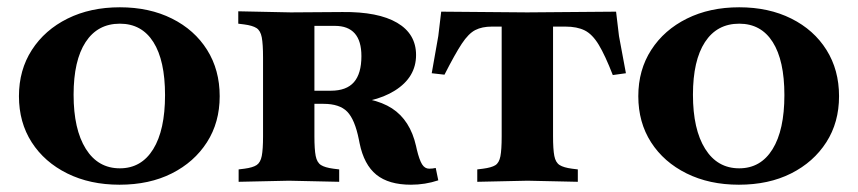

<svg xmlns="http://www.w3.org/2000/svg" viewBox="-20 -496 2355 527"><path d="M308 11Q227 11 164.5 -20Q102 -51 67 -105.5Q32 -160 32 -232Q32 -304 67.5 -359Q103 -414 165.5 -445Q228 -476 309 -476Q390 -476 452 -445Q514 -414 548.5 -359Q583 -304 583 -232Q583 -160 548 -105.5Q513 -51 451.5 -20Q390 11 308 11ZM309 -34Q368 -34 400.5 -86.5Q433 -139 433 -235Q433 -330 401 -380.5Q369 -431 309 -431Q248 -431 215 -380.5Q182 -330 182 -236Q182 -141 215.5 -87.5Q249 -34 309 -34Z M1108 11Q1047 11 1013 -16.5Q979 -44 967 -103L965 -113Q954 -168 933 -189.5Q912 -211 868 -211H795V-247H888Q931 -247 951.5 -270.5Q972 -294 972 -342Q972 -425 899 -425H843V-122Q843 -86 846.5 -68Q850 -50 861 -43Q872 -36 895 -33L911 -31V3L773 0L635 3V-31L651 -33Q674 -36 684.5 -43Q695 -50 698.5 -68Q702 -86 702 -122V-338Q702 -375 698.5 -393.5Q695 -412 684 -419Q673 -426 650 -429L634 -431V-465L778 -462L920 -463Q1018 -464 1070 -433.5Q1122 -403 1122 -345Q1122 -284 1064 -247.5Q1006 -211 908 -211V-232Q1006 -231 1056 -198.5Q1106 -166 1122 -95L1124 -86Q1131 -57 1138.5 -45Q1146 -33 1158 -33Q1162 -33 1167 -33.5Q1172 -34 1176 -35L1183 -1Q1147 11 1108 11Z M1290 3V-31L1306 -33Q1329 -36 1339.5 -42.5Q1350 -49 1353.5 -67Q1357 -85 1357 -122V-448H1498V-122Q1498 -86 1501.5 -68Q1505 -50 1516 -43Q1527 -36 1550 -33L1566 -31V3L1428 0ZM1662 -290Q1641 -344 1623.5 -373Q1606 -402 1585 -412.5Q1564 -423 1532 -423H1330Q1303 -423 1284.5 -413.5Q1266 -404 1247.5 -376Q1229 -348 1200 -291L1165 -295L1183 -397L1191 -464L1427 -462L1671 -464L1679 -397L1698 -295Z M2008 11Q1927 11 1864.5 -20Q1802 -51 1767 -105.5Q1732 -160 1732 -232Q1732 -304 1767.5 -359Q1803 -414 1865.5 -445Q1928 -476 2009 -476Q2090 -476 2152 -445Q2214 -414 2248.5 -359Q2283 -304 2283 -232Q2283 -160 2248 -105.5Q2213 -51 2151.5 -20Q2090 11 2008 11ZM2009 -34Q2068 -34 2100.5 -86.5Q2133 -139 2133 -235Q2133 -330 2101 -380.5Q2069 -431 2009 -431Q1948 -431 1915 -380.5Q1882 -330 1882 -236Q1882 -141 1915.5 -87.5Q1949 -34 2009 -34Z"/></svg>

Font: Baskervville SC
Style: Regular
Weight: 400
Designer: Alexis Faudot, Rémi Forte, Morgane Pierson, Rafael Ribas, Tanguy Vanlaeys, Rosalie Wagner, Thomas Huot-Marchand
Foundry: ANRT
Version: Version 1.100